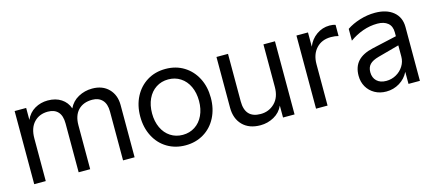

<svg xmlns="http://www.w3.org/2000/svg" viewBox="-47 -964 3120 1382"><g transform="rotate(-15 1513.5 -272.5)"><path d="M80 -545H166V-456Q188 -506 232 -531.5Q276 -557 329 -557Q388 -557 429 -530Q470 -503 486 -456Q509 -505 556.5 -531Q604 -557 660 -557Q737 -557 782.5 -510.5Q828 -464 828 -390V0H742V-364Q742 -421 714.5 -450Q687 -479 640 -479Q573 -479 535 -439.5Q497 -400 497 -327V0H411V-364Q411 -422 384.5 -450.5Q358 -479 309 -479Q245 -479 205.5 -437Q166 -395 166 -317V0H80Z M943 -272Q943 -355 976.5 -419.5Q1010 -484 1069.5 -520.5Q1129 -557 1206 -557Q1283 -557 1342.5 -520.5Q1402 -484 1435.5 -419.5Q1469 -355 1469 -272Q1469 -190 1435.5 -125Q1402 -60 1342 -24Q1282 12 1206 12Q1130 12 1070 -24Q1010 -60 976.5 -125Q943 -190 943 -272ZM1206 -66Q1257 -66 1297 -92Q1337 -118 1359 -165Q1381 -212 1381 -272Q1381 -333 1359 -380Q1337 -427 1297 -453Q1257 -479 1206 -479Q1155 -479 1115 -453Q1075 -427 1053 -380Q1031 -333 1031 -272Q1031 -212 1053 -165Q1075 -118 1115 -92Q1155 -66 1206 -66Z M2020 0H1934V-89Q1912 -40 1865 -14Q1818 12 1764 12Q1680 12 1632 -36.5Q1584 -85 1584 -167V-545H1670V-191Q1670 -66 1786 -66Q1848 -66 1891 -108.5Q1934 -151 1934 -228V-545H2020Z M2180 -545H2266V-439Q2286 -490 2330 -521.5Q2374 -553 2428 -553Q2455 -553 2472 -546V-463Q2448 -470 2416 -470Q2348 -470 2307 -426Q2266 -382 2266 -308V0H2180Z M2537 -149Q2537 -216 2574 -256.5Q2611 -297 2687 -314L2870 -355V-384Q2870 -430 2841.5 -453.5Q2813 -477 2764 -477Q2708 -477 2655 -458Q2602 -439 2556 -406V-494Q2597 -522 2653.5 -539.5Q2710 -557 2767 -557Q2853 -557 2903.5 -515.5Q2954 -474 2954 -401V0H2869V-90Q2846 -43 2801 -15.5Q2756 12 2702 12Q2654 12 2616.5 -9Q2579 -30 2558 -66.5Q2537 -103 2537 -149ZM2721 -62Q2761 -62 2795 -81Q2829 -100 2849.5 -132.5Q2870 -165 2870 -204V-287L2712 -244Q2665 -231 2645 -209.5Q2625 -188 2625 -152Q2625 -111 2650.5 -86.5Q2676 -62 2721 -62Z"/></g></svg>

Font: Application
Style: Regular
Weight: 400
Designer: Wei Huang
Foundry: Wei Huang
Version: Version 0.012